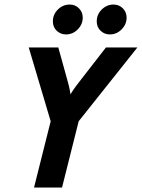

<svg xmlns="http://www.w3.org/2000/svg" viewBox="-20 -837 633 857"><path d="M131.9 0 206.2 -295.8 108.3 -625H240.3L279.2 -484.7Q283.3 -469.4 287.5 -453.5Q291.7 -437.5 294.4 -416Q308.3 -438.2 320.1 -453.8Q331.9 -469.4 343.8 -484.7L452.8 -625H593.1L331.2 -295.8L256.9 0ZM470.1 -683.3Q446.2 -683.3 429 -699.7Q411.8 -716 411.8 -741.7Q411.8 -772.4 434.2 -794.6Q456.6 -816.7 486.8 -816.7Q511.7 -816.7 528.4 -799.7Q545.1 -782.6 545.1 -758.3Q545.1 -728.5 522.9 -705.9Q500.7 -683.3 470.1 -683.3ZM274.3 -683.3Q250.4 -683.3 233.2 -699.7Q216 -716 216 -741.7Q216 -772.4 238.4 -794.6Q260.8 -816.7 291 -816.7Q315.8 -816.7 332.6 -799.7Q349.3 -782.6 349.3 -758.3Q349.3 -728.5 327.1 -705.9Q304.9 -683.3 274.3 -683.3Z"/></svg>

Font: Afacad
Style: Italic
Weight: 400
Italic angle: -14°
Designer: Kristian Moeller
Foundry: Dicotype
Version: Version 1.000